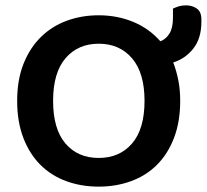

<svg xmlns="http://www.w3.org/2000/svg" viewBox="-20 -680 773 716"><path d="M348 16Q283 16 227 -4.5Q171 -25 130.5 -65.5Q90 -106 67 -166Q44 -226 44 -304Q44 -382 67.5 -441.5Q91 -501 132 -541.5Q173 -582 228.5 -602.5Q284 -623 348 -623Q417 -623 476.5 -598.5Q536 -574 578 -526Q599 -534 612 -555Q625 -576 625 -614V-648Q636 -653 647 -656.5Q658 -660 674 -660Q697 -660 714 -648Q731 -636 731 -608V-599Q731 -537 701 -499Q671 -461 626 -447Q638 -416 645 -380.5Q652 -345 652 -304Q652 -226 629 -166Q606 -106 565.5 -65.5Q525 -25 469 -4.5Q413 16 348 16ZM348 -517Q271 -517 224.5 -463Q178 -409 178 -304Q178 -199 224 -145Q270 -91 348 -91Q426 -91 472.5 -145Q519 -199 519 -304Q519 -408 472.5 -462.5Q426 -517 348 -517Z"/></svg>

Font: Baloo 2 Latin SemiBold
Style: Regular
Weight: 400
Designer: Sarang Kulkarni and Ek Type
Foundry: Ek Type
Version: Version 1.001